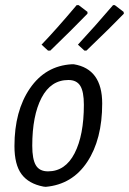

<svg xmlns="http://www.w3.org/2000/svg" viewBox="-20 -715 500 744"><path d="M282 -542Q347 -612 418 -695H425L459 -669L460 -662Q413 -613 315 -519H307ZM141 -542Q196 -599 277 -695H285L319 -669V-662Q260 -601 175 -519H166ZM258 -466H266Q376 -448 376 -314Q376 -175 318 -87.5Q260 0 157 9L148 8Q91 -3 63.5 -40Q36 -77 36 -149Q36 -285 96 -372.5Q156 -460 258 -466ZM245 -405Q177 -405 141 -336Q105 -267 105 -150Q105 -98 119 -74.5Q133 -51 166 -51Q233 -51 269 -121Q305 -191 305 -309Q305 -360 291 -382.5Q277 -405 245 -405Z"/></svg>

Font: Alegreya Sans
Style: Italic
Weight: 400
Italic angle: -7°
Designer: Juan Pablo del Peral
Foundry: Huerta Tipografica
Version: Version 2.007